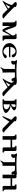

<svg xmlns="http://www.w3.org/2000/svg" viewBox="3878 -4563 781 8577"><g transform="rotate(90 4268.5 -274.5)"><path d="M702 9C723 10 744 5 764 -4C789 -15 801 -30 802 -50C803 -60 797 -66 784 -67C771 -69 760 -74 749 -83L719 -110C686 -133 579 -235 399 -415C315 -499 273 -546 273 -556C273 -557 274 -558 275 -558C291 -560 299 -566 299 -576C299 -579 298 -582 297 -585C292 -598 264 -607 237 -618C215 -628 188 -633 156 -633C125 -633 103 -628 91 -619C79 -608 73 -594 73 -578C73 -560 80 -544 95 -529L206 -418C198 -362 173 -291 131 -204C108 -155 79 -108 46 -62C20 -26 7 -6 7 -1C7 1 8 3 9 4C15 8 48 -7 108 -42C211 -101 288 -148 340 -183C361 -198 381 -212 398 -225L596 -26C618 -4 653 8 702 9ZM367 -256C306 -215 268 -191 252 -183C215 -163 186 -148 165 -139C209 -197 249 -264 285 -339Z M1786 -47C1767 -50 1753 -58 1745 -71C1733 -92 1727 -133 1727 -192V-315V-548C1727 -578 1722 -599 1711 -610C1702 -619 1686 -624 1663 -624H1526C1498 -624 1484 -615 1484 -597C1484 -584 1491 -576 1506 -574C1545 -569 1565 -522 1565 -435C1510 -350 1473 -291 1453 -256C1393 -152 1362 -100 1360 -100C1346 -99 1299 -219 1218 -459C1193 -522 1175 -562 1163 -577C1139 -608 1102 -624 1053 -624H940C913 -624 900 -615 900 -596C900 -583 907 -576 921 -574C960 -569 980 -522 980 -435V2H1141V-359L1153 -325C1195 -200 1227 -117 1248 -77C1278 -21 1308 7 1338 7C1361 7 1377 -1 1387 -17C1430 -100 1465 -168 1491 -223L1565 -343L1566 -74C1566 -13 1584 2 1629 2H1767C1794 2 1807 -7 1807 -26C1807 -38 1800 -45 1786 -47Z M2563 -89C2572 -100 2577 -111 2577 -123C2577 -142 2566 -160 2544 -177C2530 -186 2516 -191 2503 -191C2479 -191 2455 -173 2432 -137C2411 -104 2392 -81 2375 -68C2350 -49 2322 -39 2289 -39C2234 -39 2184 -63 2140 -110C2094 -159 2071 -217 2071 -284H2487C2502 -284 2515 -288 2526 -295C2539 -304 2546 -314 2546 -326C2546 -339 2537 -346 2518 -346H2073C2080 -411 2103 -466 2141 -510C2180 -554 2224 -576 2274 -576C2329 -576 2374 -543 2409 -476C2420 -449 2428 -418 2461 -410C2466 -409 2472 -408 2477 -408C2512 -408 2540 -432 2540 -469C2540 -491 2530 -515 2510 -541C2465 -598 2388 -627 2280 -627C2192 -627 2109 -597 2031 -537C1948 -472 1906 -396 1906 -309C1906 -218 1943 -142 2017 -81C2092 -20 2181 10 2286 9C2337 8 2388 -1 2441 -18C2496 -37 2537 -61 2563 -89Z M3625 -600C3628 -625 3610 -637 3573 -637C3562 -637 3550 -636 3539 -633C3500 -623 3364 -618 3131 -618C2934 -618 2794 -627 2711 -644C2706 -645 2702 -645 2698 -645C2677 -645 2666 -637 2666 -622C2666 -615 2669 -609 2674 -603C2700 -572 2713 -542 2714 -514C2715 -501 2712 -484 2705 -463C2699 -443 2696 -429 2696 -422C2696 -413 2698 -406 2703 -399C2710 -389 2728 -384 2759 -384C2786 -385 2811 -397 2834 -420C2857 -443 2868 -469 2868 -497C2868 -520 2859 -538 2842 -551H3059V-93C3058 -63 3051 -35 3038 -8C3031 8 3018 27 3001 49C2988 66 2981 78 2981 84C2981 92 2985 96 2994 96C3004 96 3019 87 3040 68L3076 34C3103 13 3135 3 3170 3H3219L3218 -551H3377C3429 -551 3460 -528 3470 -483C3480 -434 3501 -407 3533 -400C3539 -399 3545 -398 3550 -398C3583 -398 3609 -420 3609 -441C3608 -456 3604 -466 3595 -473C3587 -480 3583 -488 3584 -499C3585 -510 3591 -526 3604 -548C3617 -570 3624 -587 3625 -600Z M4179 9C4200 10 4221 5 4241 -4C4266 -15 4278 -30 4279 -50C4280 -60 4274 -66 4261 -67C4248 -69 4237 -74 4226 -83L4196 -110C4163 -133 4056 -235 3876 -415C3792 -499 3750 -546 3750 -556C3750 -557 3751 -558 3752 -558C3768 -560 3776 -566 3776 -576C3776 -579 3775 -582 3774 -585C3769 -598 3741 -607 3714 -618C3692 -628 3665 -633 3633 -633C3602 -633 3580 -628 3568 -619C3556 -608 3550 -594 3550 -578C3550 -560 3557 -544 3572 -529L3683 -418C3675 -362 3650 -291 3608 -204C3585 -155 3556 -108 3523 -62C3497 -26 3484 -6 3484 -1C3484 1 3485 3 3486 4C3492 8 3525 -7 3585 -42C3688 -101 3765 -148 3817 -183C3838 -198 3858 -212 3875 -225L4073 -26C4095 -4 4130 8 4179 9ZM3844 -256C3783 -215 3745 -191 3729 -183C3692 -163 3663 -148 3642 -139C3686 -197 3726 -264 3762 -339Z M5027 -143C5027 -176 5004 -211 4957 -250C4917 -283 4873 -309 4825 -328C4779 -345 4734 -355 4691 -360C4744 -384 4780 -401 4797 -411C4870 -446 4907 -484 4908 -523C4909 -542 4896 -560 4869 -577C4842 -594 4809 -606 4769 -613C4733 -619 4670 -622 4579 -622H4442C4415 -622 4402 -613 4402 -594C4402 -582 4409 -575 4423 -573C4462 -568 4482 -521 4482 -434V-118C4482 -103 4477 -89 4467 -76C4456 -61 4441 -51 4424 -47C4412 -44 4406 -35 4406 -20C4406 -9 4410 -3 4418 -1C4433 1 4453 2 4476 2H4636C4675 2 4715 0 4757 -4C4805 -7 4860 -22 4922 -49C4992 -80 5027 -112 5027 -143ZM4760 -518C4759 -453 4718 -406 4638 -378C4637 -375 4637 -416 4637 -500C4637 -549 4653 -576 4685 -581C4728 -588 4757 -559 4760 -518ZM4855 -129C4842 -94 4806 -70 4748 -57C4697 -45 4660 -40 4639 -42L4640 -328C4680 -329 4731 -310 4793 -271C4838 -240 4861 -205 4861 -165C4861 -152 4859 -140 4855 -129Z M5898 -47C5900 -52 5901 -56 5901 -59C5901 -65 5894 -69 5881 -72C5870 -74 5859 -79 5848 -88C5843 -91 5832 -100 5817 -113C5750 -172 5671 -247 5580 -337C5443 -474 5375 -546 5375 -554C5375 -555 5375 -555 5376 -555C5392 -557 5400 -563 5400 -573C5400 -591 5379 -605 5337 -616C5306 -624 5278 -628 5252 -628C5223 -628 5203 -624 5194 -615C5183 -605 5177 -592 5177 -575C5177 -556 5184 -540 5198 -526L5334 -390C5236 -170 5186 -56 5183 -47C5173 -18 5168 -2 5168 1C5168 6 5170 10 5173 11C5185 15 5213 -1 5232 -29C5307 -136 5369 -228 5418 -305L5695 -27C5724 2 5759 15 5800 10C5851 4 5883 -15 5898 -47Z M6784 -48C6764 -51 6750 -59 6742 -72C6729 -93 6723 -133 6724 -192V-314V-545C6724 -605 6708 -620 6661 -620H6525C6498 -620 6484 -611 6484 -594C6484 -581 6491 -573 6506 -571C6537 -567 6555 -541 6562 -493C6563 -481 6564 -459 6564 -428H6222V-545C6222 -605 6206 -620 6159 -620H6023C5996 -620 5983 -611 5983 -593C5983 -580 5990 -573 6004 -571C6043 -566 6062 -520 6062 -433V1H6222V-356H6564L6565 -74C6565 -14 6581 1 6628 1H6764C6791 1 6804 -8 6804 -27C6804 -39 6797 -46 6784 -48Z M7792 -600C7795 -625 7777 -637 7740 -637C7729 -637 7717 -636 7706 -633C7667 -623 7531 -618 7298 -618C7101 -618 6961 -627 6878 -644C6873 -645 6869 -645 6865 -645C6844 -645 6833 -637 6833 -622C6833 -615 6836 -609 6841 -603C6867 -572 6880 -542 6881 -514C6882 -501 6879 -484 6872 -463C6866 -443 6863 -429 6863 -422C6863 -413 6865 -406 6870 -399C6877 -389 6895 -384 6926 -384C6953 -385 6978 -397 7001 -420C7024 -443 7035 -469 7035 -497C7035 -520 7026 -538 7009 -551H7226V-93C7225 -63 7218 -35 7205 -8C7198 8 7185 27 7168 49C7155 66 7148 78 7148 84C7148 92 7152 96 7161 96C7171 96 7186 87 7207 68L7243 34C7270 13 7302 3 7337 3H7386L7385 -551H7544C7596 -551 7627 -528 7637 -483C7647 -434 7668 -407 7700 -400C7706 -399 7712 -398 7717 -398C7750 -398 7776 -420 7776 -441C7775 -456 7771 -466 7762 -473C7754 -480 7750 -488 7751 -499C7752 -510 7758 -526 7771 -548C7784 -570 7791 -587 7792 -600Z M8506 -48C8486 -51 8472 -59 8464 -72C8451 -93 8445 -133 8446 -192V-314V-545C8446 -605 8430 -620 8383 -620H8247C8220 -620 8206 -611 8206 -594C8206 -581 8213 -573 8228 -571C8259 -567 8277 -541 8284 -493C8285 -481 8286 -459 8286 -428H7944V-545C7944 -605 7928 -620 7881 -620H7745C7718 -620 7705 -611 7705 -593C7705 -580 7712 -573 7726 -571C7765 -566 7784 -520 7784 -433V1H7944V-356H8286L8287 -74C8287 -14 8303 1 8350 1H8486C8513 1 8526 -8 8526 -27C8526 -39 8519 -46 8506 -48Z"/></g></svg>

Font: GFS Jackson
Style: Regular
Weight: 400
Designer: George Matthiopoulos
Foundry: George Matthiopoulos
Version: Version 1.0